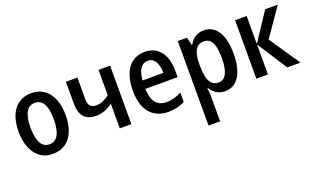

<svg xmlns="http://www.w3.org/2000/svg" viewBox="-84 -988 2717 1666"><g transform="rotate(-20 1274.5 -154.5)"><path d="M259.8 9.8Q188.5 9.8 140.1 -27.6Q91.8 -64.9 67.6 -128.7Q43.5 -192.4 43.5 -271Q43.5 -359.9 69.3 -422.1Q95.2 -484.4 143.8 -517.3Q192.4 -550.3 261.2 -550.3Q328.1 -550.3 376.5 -516.4Q424.8 -482.4 450.9 -419.7Q477.1 -356.9 477.1 -270.5Q477.1 -182.1 450.9 -119.4Q424.8 -56.6 376.2 -23.4Q327.6 9.8 259.8 9.8ZM260.3 -78.6Q314.5 -78.6 341.3 -128.9Q355 -153.3 361.3 -189Q367.7 -224.6 367.7 -272Q367.7 -317.4 360.6 -355Q353.5 -392.6 338.4 -417.5Q311.5 -460.9 260.3 -460.9Q234.4 -460.9 214.8 -450Q195.3 -439 182.1 -416Q168 -393.1 160.4 -356.9Q152.8 -320.8 152.8 -271.5Q152.8 -224.6 159.4 -189Q166 -153.3 178.7 -129.4Q205.1 -78.6 260.3 -78.6Z M878.9 0V-228Q841.8 -200.2 803.5 -186.3Q765.1 -172.4 724.6 -172.4Q651.4 -172.4 614.5 -213.4Q577.6 -254.4 577.6 -335.4V-540H684.1V-340.3Q684.1 -296.9 702.1 -277.1Q720.2 -257.3 755.9 -257.3Q789.6 -257.3 819.3 -270.3Q849.1 -283.2 878.9 -306.2V-540H985.8V0Z M1324.2 9.8Q1216.8 9.8 1156.7 -62.5Q1096.7 -134.8 1096.7 -266.1Q1096.7 -356 1121.6 -419.4Q1146.5 -482.9 1193.6 -516.6Q1240.7 -550.3 1306.6 -550.3Q1398.4 -550.3 1450.4 -485.8Q1502.4 -421.4 1502.4 -306.2V-246.1H1205.1Q1206.1 -161.1 1240.2 -118.2Q1274.4 -75.2 1336.9 -75.2Q1361.3 -75.2 1383.8 -79.1Q1406.2 -83 1429.4 -91.3Q1452.6 -99.6 1478.5 -112.8V-26.4Q1443.4 -7.3 1406.2 1.2Q1369.1 9.8 1324.2 9.8ZM1207 -323.2H1399.4Q1398.4 -392.1 1374 -430.4Q1349.6 -468.8 1307.1 -468.8Q1264.2 -468.8 1237.8 -432.6Q1211.4 -396.5 1207 -323.2Z M1610.8 240.2V-540H1695.8L1712.9 -467.8H1718.3Q1740.7 -508.8 1774.9 -529.5Q1809.1 -550.3 1852.1 -550.3Q1937 -550.3 1982.9 -478Q2028.8 -405.8 2028.8 -271.5Q2028.8 -138.7 1981.7 -64.5Q1934.6 9.8 1850.1 9.8Q1808.1 9.8 1774.9 -8.8Q1741.7 -27.3 1717.8 -66.9H1711.9Q1714.8 -37.1 1716.3 -17.1Q1717.8 2.9 1717.8 15.1V240.2ZM1821.3 -80.6Q1858.4 -80.6 1879.9 -106.2Q1901.4 -131.8 1910.6 -175Q1919.9 -218.3 1919.9 -272Q1919.9 -326.7 1911.1 -369.1Q1902.3 -411.6 1880.9 -436Q1859.4 -460.4 1820.8 -460.4Q1781.7 -460.4 1759.3 -438.5Q1736.8 -416.5 1727.3 -377.7Q1717.8 -338.9 1717.8 -287.6V-272Q1717.8 -214.8 1727.1 -171.9Q1736.3 -128.9 1759 -104.7Q1781.7 -80.6 1821.3 -80.6Z M2139.6 0V-540H2246.6V-281.7L2418 -540H2534.2L2356 -282.7L2547.4 0H2425.3L2246.6 -277.3V0Z"/></g></svg>

Font: Open Sans
Style: Regular
Weight: 600
Width: 3
Foundry: Ascender Corporation
Version: Version 1.000